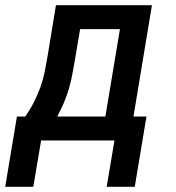

<svg xmlns="http://www.w3.org/2000/svg" viewBox="-55 -540 675 738"><path d="M-35 178 10 -92H42Q61 -119 75.5 -147.5Q90 -176 100.5 -205.5Q111 -235 117 -265Q123 -295 128 -325L160 -520H529L458 -92H508L463 178H355L385 0H103L73 178ZM350 -92 406 -428H253L233 -310Q228 -282 223 -254.5Q218 -227 210 -199.5Q202 -172 190.5 -145Q179 -118 165 -92Z"/></svg>

Font: Iosevka Aile Semibold Oblique
Style: Regular
Weight: 600
Italic angle: -9°
Designer: Belleve Invis
Foundry: Belleve Invis
Version: Version 31.1.0; ttfautohint (v1.8.4)